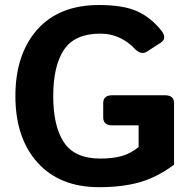

<svg xmlns="http://www.w3.org/2000/svg" viewBox="-20 -737 775 773"><path d="M42 -350.1Q42 -518.6 129.9 -617.7Q217.8 -716.8 378.9 -716.8Q476.1 -716.8 531.5 -691.9Q586.9 -667 628.9 -614.7Q654.3 -583 627.4 -565.4L571.8 -529.3Q547.4 -513.2 519.5 -543.5Q496.6 -568.4 461.4 -585Q426.3 -601.6 383.8 -601.6Q281.2 -601.6 237.8 -536.9Q194.3 -472.2 194.3 -350.1Q194.3 -228 237.8 -163.3Q281.2 -98.6 383.8 -98.6Q433.6 -98.6 469.7 -108.6Q505.9 -118.7 538.1 -145V-232.4H432.1Q395.5 -232.4 395.5 -264.2V-321.8Q395.5 -353.5 432.1 -353.5H644Q680.7 -353.5 680.7 -321.8V-73.7Q612.3 -23.4 542.7 -3.4Q473.1 16.6 378.9 16.6Q220.2 16.6 131.1 -82.5Q42 -181.6 42 -350.1Z"/></svg>

Font: Istok
Style: Bold
Weight: 700
Designer: Andrey V. Panov
Foundry: Andrey V. Panov
Version: Version 1.0.1